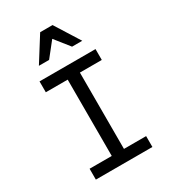

<svg xmlns="http://www.w3.org/2000/svg" viewBox="-227 -1074 1055 1187"><g transform="rotate(-30 300.0 -480.5)"><path d="M98.4 0H502V-77.6H343.8V-622.4H500V-700H100.4V-622.4H256.6V-77.6H98.4ZM145.2 -785.4H218L300 -888.6L382 -785.4H454.8L344.2 -961.4H255.8Z"/></g></svg>

Font: CommitMonoV142 ExtLt
Style: Regular
Weight: 200
Monospace: yes
Designer: Eigil Nikolajsen
Foundry: Eigil Nikolajsen
Version: Version 1.142